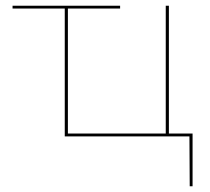

<svg xmlns="http://www.w3.org/2000/svg" viewBox="-20 -478 737 673"><path d="M655 175H645L644 0H207V-448H24V-458H401V-448H218V-10H561V-458H572V-10H655Z"/></svg>

Font: Ysabeau SC Hairline
Style: Regular
Weight: 100
Designer: Christian Thalmann (Catharsis Fonts)
Version: Version 0.003